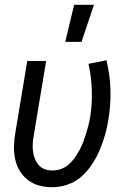

<svg xmlns="http://www.w3.org/2000/svg" viewBox="-20 -775 540 803"><path d="M253 -600 290 -755H373L321 -600ZM198 8Q170 8 144 1Q118 -6 97 -22Q76 -38 62.5 -60.5Q49 -83 43.5 -109Q38 -135 38.5 -163Q39 -191 44 -219L94 -520H173L121 -208Q118 -191 117 -174.5Q116 -158 118 -142Q120 -126 126 -111Q132 -96 142 -84.5Q152 -73 167 -67.5Q182 -62 199 -62Q217 -62 234.5 -68Q252 -74 266.5 -86.5Q281 -99 292 -114.5Q303 -130 312 -146.5Q321 -163 327.5 -180Q334 -197 339.5 -214.5Q345 -232 349.5 -249.5Q354 -267 357 -284Q366 -342 364 -398.5Q362 -455 350 -508L425 -523Q440 -464 442 -400.5Q444 -337 433 -273Q428 -242 419 -210Q410 -178 397 -147.5Q384 -117 365 -88Q346 -59 320.5 -36.5Q295 -14 262.5 -3Q230 8 198 8Z"/></svg>

Font: Iosevka SS18
Style: Italic
Weight: 400
Italic angle: -9°
Monospace: yes
Designer: Belleve Invis
Foundry: Belleve Invis
Version: Version 25.1.1; ttfautohint (v1.8.4)